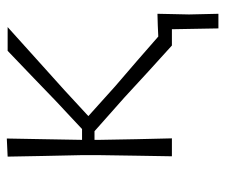

<svg xmlns="http://www.w3.org/2000/svg" viewBox="-70 -468 677 578"><g transform="rotate(-90 269.0 -178.5)"><path d="M88 0Q89 -56 89.8 -107.8Q90.5 -159.5 91.5 -220.5V-271Q90 -333 89 -386Q88 -439 87 -494.5L141.5 -497Q140.5 -441 139.5 -387.2Q138.5 -333.5 137.5 -273.5V-270.5H170L254 -349Q291.5 -385.5 329.8 -422Q368 -458.5 405.5 -494.5H477Q429.5 -451.5 381.8 -408.8Q334 -366 287 -323.5L209 -251.5L298.5 -171Q336 -139 373.8 -106.2Q411.5 -73.5 448.5 -41Q466.5 -42 481.8 -42.5Q497 -43 517 -43.5Q516.5 -18 516 5.5Q515.5 29 515 51.5Q515.5 74 516 96Q516.5 118 517 140H473L470.5 0H421.5Q382.5 -35.5 343 -71.2Q303.5 -107 265 -143L163.5 -233H137.5V-216.5Q138.5 -157 139.5 -106Q140.5 -55 142 0Z"/></g></svg>

Font: Commissioner Loud ExtraLight
Style: Regular
Weight: 200
Designer: Kostas Bartsokas
Foundry: Kostas Bartsokas
Version: Version 1.000; ttfautohint (v1.8.3)